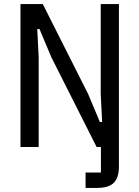

<svg xmlns="http://www.w3.org/2000/svg" viewBox="-20 -718 681 938"><path d="M80 0V-698H189L410 -260L468 -122H479L472 -260V-698H561V96Q561 150 536 175Q511 200 455 200H398V125H473V0H452L231 -438L173 -576H162L169 -438V0Z"/></svg>

Font: IBM Plex Sans Cond Text
Style: Regular
Weight: 450
Width: 3
Designer: Mike Abbink, Paul van der Laan, Pieter van Rosmalen
Foundry: Bold Monday
Version: Version 1.3